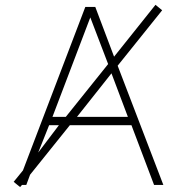

<svg xmlns="http://www.w3.org/2000/svg" viewBox="-20 -759 728 788"><path d="M295.9 -279.3H504.9L437.5 -458ZM221.7 -245.1H181.6L136.7 -132.8ZM266.6 -245.1 103.5 -42 87.9 0H70.3L62.5 8.8L36.1 -12.7L74.2 -59.6L330.1 -730.5H371.1L448.2 -526.4L618.2 -739.3L645.5 -716.8L462.9 -489.3L650.4 0H612.3L519.5 -245.1ZM350.6 -687.5 195.3 -279.3H250L423.8 -496.1Z"/></svg>

Font: Gen Shin Gothic ExtraLight
Style: Regular
Weight: 100
Designer: [Source Han Sans]
Ryoko NISHIZUKA  (kana & ideographs); Paul D. Hunt (Latin, Greek & Cyrillic); Wenlong ZHANG  (bopomofo
Version: Version 1.002.20150607